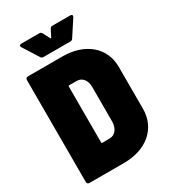

<svg xmlns="http://www.w3.org/2000/svg" viewBox="-210 -986 972 1092"><g transform="rotate(-30 275.5 -440.0)"><path d="M99 -862 163 -761C167 -754 173 -751 181 -751H356C364 -751 370 -754 374 -761L440 -862C446 -872 442 -880 430 -880H314C306 -880 300 -877 296 -869L274 -826C272 -821 268 -821 266 -826L244 -869C240 -877 234 -880 226 -880H109C97 -880 93 -872 99 -862ZM48 0H275C424 0 523 -85 523 -213V-488C523 -615 424 -700 275 -700H48C39 -700 33 -694 33 -685V-15C33 -6 39 0 48 0ZM221 -167V-533C221 -537 223 -539 227 -539H275C311 -539 335 -510 335 -466V-235C333 -191 309 -162 276 -162L227 -161C223 -161 221 -163 221 -167Z"/></g></svg>

Font: Barlow Semi Condensed Black
Style: Regular
Weight: 900
Width: 4
Designer: Jeremy Tribby
Foundry: Tribby Type
Version: Version 1.408;PS 001.408;hotconv 1.0.88;makeotf.lib2.5.64775